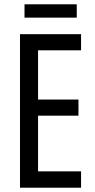

<svg xmlns="http://www.w3.org/2000/svg" viewBox="-20 -873 442 893"><path d="M357 0H73V-714H357V-639H157V-410H345V-335H157V-76H357ZM337 -853V-791H94V-853Z"/></svg>

Font: Noto Sans Khmer ExtraCondensed
Style: Regular
Weight: 400
Width: 2
Designer: Danh Hong and the Monotype Design Team
Foundry: Monotype Imaging Inc.
Version: Version 2.004